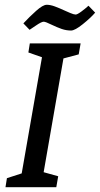

<svg xmlns="http://www.w3.org/2000/svg" viewBox="-20 -785 419 805"><path d="M246 -540 163 -63 224 -46 216 0H3L9 -38L71 -58L156 -545L99 -565L105 -603H318L310 -557ZM195 -682Q171 -694 163 -694Q154 -694 130 -677.5Q106 -661 104 -660L78 -687Q103 -714 131.5 -739.5Q160 -765 176 -765Q191 -765 210 -758Q229 -751 255 -739Q259 -737 274.5 -730.5Q290 -724 297 -724Q304 -724 321 -736.5Q338 -749 351 -761L379 -732Q360 -710 327 -683.5Q294 -657 278 -657Q258 -657 239 -663.5Q220 -670 195 -682Z"/></svg>

Font: Grenze
Style: Italic
Weight: 400
Italic angle: -10°
Designer: Renata Polastri
Foundry: Omnibus-Type
Version: Version 1.002; ttfautohint (v1.8)